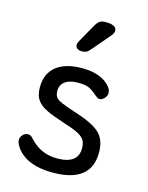

<svg xmlns="http://www.w3.org/2000/svg" viewBox="-95 -642 551 713"><g transform="rotate(15 180.5 -285.5)"><path d="M176 10Q324 10 324 -106Q324 -153 299 -178.5Q274 -204 209 -225Q166 -239 146 -247.5Q126 -256 120.5 -265Q115 -274 115 -288Q115 -311 132.5 -324Q150 -337 183 -337Q208 -337 222 -331.5Q236 -326 255 -309Q263 -303 266 -301Q269 -299 273 -299Q284 -299 292.5 -308.5Q301 -318 301 -329Q301 -340 293 -351Q259 -393 183 -393Q119 -393 84 -365Q49 -337 49 -284Q49 -253 62 -235Q75 -217 101 -205Q127 -193 167 -180Q206 -168 225.5 -158Q245 -148 252 -136Q259 -124 259 -105Q259 -45 178 -45Q146 -45 119 -57.5Q92 -70 71 -94Q67 -99 62.5 -101.5Q58 -104 53 -104Q41 -104 32.5 -95Q24 -86 24 -75Q24 -61 41 -39Q83 10 176 10ZM265 -558Q265 -565 261 -570Q257 -575 248 -578Q239 -581 222 -581Q208 -581 200 -575.5Q192 -570 184 -556L144 -485Q140 -478 140 -471Q140 -464 146.5 -458.5Q153 -453 164 -453Q175 -453 182 -456.5Q189 -460 198 -471L256 -539Q265 -550 265 -558Z"/></g></svg>

Font: Beiruti
Style: Regular
Weight: 400
Designer: Arlette Boutros
Foundry: Boutros
Version: Version 1.41